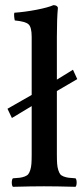

<svg xmlns="http://www.w3.org/2000/svg" viewBox="-20 -718 324 740"><path d="M199.2 -576.2V-411.1L261.2 -449.2L277.8 -413.1L199.2 -367.2V-122.1Q199.2 -100.6 200.2 -86.9Q201.2 -73.2 204.6 -62.7Q208 -52.2 211.9 -46.9Q215.8 -41.5 225.3 -37.8Q234.9 -34.2 244.4 -33Q253.9 -31.7 271 -30.8Q275.4 -26.4 275.4 -14.4Q275.4 -2.4 271 2Q196.8 0 149.9 0Q102.1 0 29.8 2Q25.4 -2.4 25.4 -14.4Q25.4 -26.4 29.8 -30.8Q46.9 -31.7 56.4 -33Q65.9 -34.2 75.4 -37.8Q85 -41.5 89.1 -46.9Q93.3 -52.2 96.7 -62.7Q100.1 -73.2 101.1 -86.9Q102.1 -100.6 102.1 -122.1V-309.1L25.9 -263.2L8.8 -298.8L102.1 -352.1V-576.2Q102.1 -612.8 90.3 -624Q78.6 -635.3 37.1 -639.2Q35.6 -644 34.7 -653.6Q33.7 -663.1 35.2 -668.9Q76.7 -671.9 120.8 -680.4Q165 -689 186 -698.2Q193.4 -698.2 198.2 -695.1Q203.1 -691.9 203.1 -687Q199.2 -646 199.2 -576.2Z"/></svg>

Font: Common Serif Medium
Style: Regular
Weight: 500
Designer: Philipp H. Poll, Khaled Hosny
Foundry: Stefan Peev, Context Ltd.
Version: Version 1.026